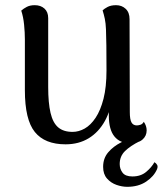

<svg xmlns="http://www.w3.org/2000/svg" viewBox="-20 -543 628 741"><path d="M428 -523Q450 -523 465 -509Q480 -495 480 -469L481 -110Q481 -82 487.5 -70.5Q494 -59 508 -59Q514 -59 522 -61.5Q530 -64 535 -73Q546 -57 546 -40Q546 -18 529.5 -4Q513 10 483 10Q443 10 421.5 -16.5Q400 -43 400 -97V-160L415 -180Q409 -120 385 -76.5Q361 -33 322.5 -9.5Q284 14 233 14Q153 14 114.5 -33.5Q76 -81 76 -195V-391Q76 -417 73 -447.5Q70 -478 62 -502Q71 -510 83.5 -516.5Q96 -523 114 -523Q137 -523 151.5 -510Q166 -497 166 -473V-207Q166 -146 175 -107.5Q184 -69 204.5 -51.5Q225 -34 260 -34Q284 -34 307 -47Q330 -60 349 -88.5Q368 -117 379.5 -162Q391 -207 391 -271Q391 -329 390.5 -367Q390 -405 389 -429.5Q388 -454 384.5 -470.5Q381 -487 376 -503Q382 -509 395 -516Q408 -523 428 -523ZM471 178Q451 178 429.5 170.5Q408 163 393 146Q378 129 378 101Q378 68 397.5 45Q417 22 447.5 6.5Q478 -9 511 -18L519 2Q483 20 462.5 40Q442 60 442 90Q442 109 453 123.5Q464 138 491 138Q523 138 544 120.5Q565 103 576 83Q583 87 586.5 93.5Q590 100 586 110Q574 138 544 158Q514 178 471 178Z"/></svg>

Font: Arima Medium
Style: Regular
Weight: 500
Designer: Joana Correia and Natanael Gama
Foundry: NDISCOVER
Version: Version 1.101;gftools[0.9.23]